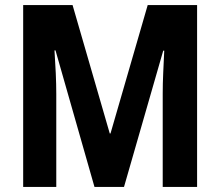

<svg xmlns="http://www.w3.org/2000/svg" viewBox="-20 -734 864 754"><path d="M351 0 198 -536H194Q197 -492 199 -447Q201 -402 201 -365V0H71V-714H265L411 -210H414L560 -714H754V0H619V-367Q619 -405 621 -449Q623 -493 625 -535H621L467 0Z"/></svg>

Font: Noto Sans Lao Condensed
Style: Bold
Weight: 700
Width: 3
Designer: Monotype Design Team
Foundry: Monotype Imaging Inc.
Version: Version 2.003; ttfautohint (v1.8.4.7-5d5b)